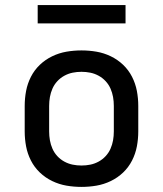

<svg xmlns="http://www.w3.org/2000/svg" viewBox="-20 -726 640 754"><path d="M300 8Q270 8 241 3Q212 -2 185 -15Q158 -28 136.5 -48.5Q115 -69 101.5 -95.5Q88 -122 82.5 -151Q77 -180 77 -210V-310Q77 -340 82.5 -369Q88 -398 101.5 -424.5Q115 -451 136.5 -471.5Q158 -492 185 -505Q212 -518 241 -523Q270 -528 300 -528Q330 -528 359 -523Q388 -518 415 -505Q442 -492 463.5 -471.5Q485 -451 498.5 -424.5Q512 -398 517.5 -369Q523 -340 523 -310V-210Q523 -180 517.5 -151Q512 -122 498.5 -95.5Q485 -69 463.5 -48.5Q442 -28 415 -15Q388 -2 359 3Q330 8 300 8ZM300 -76Q318 -76 335 -79.5Q352 -83 367.5 -91.5Q383 -100 395 -113Q407 -126 414 -142Q421 -158 424 -175Q427 -192 427 -210V-310Q427 -328 424 -345Q421 -362 414 -378Q407 -394 395 -407Q383 -420 367.5 -428.5Q352 -437 335 -440.5Q318 -444 300 -444Q282 -444 265 -440.5Q248 -437 232.5 -428.5Q217 -420 205 -407Q193 -394 186 -378Q179 -362 176 -345Q173 -328 173 -310V-210Q173 -192 176 -175Q179 -158 186 -142Q193 -126 205 -113Q217 -100 232.5 -91.5Q248 -83 265 -79.5Q282 -76 300 -76ZM128 -634V-706H473V-634Z"/></svg>

Font: Iosevka Fixed Curly Md Ex
Style: Regular
Weight: 500
Width: 7
Monospace: yes
Designer: Belleve Invis
Foundry: Belleve Invis
Version: Version 30.1.2